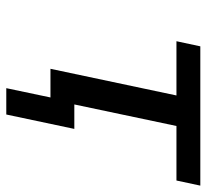

<svg xmlns="http://www.w3.org/2000/svg" viewBox="-43 -469 651 605"><g transform="rotate(90 282.5 -166.5)"><path d="M109.9 -397 126 -472.2H564.9L548.8 -397H377L309.1 -75.2H386.2L340.8 139.2H257.8L287.1 0H196.8L280.8 -397Z"/></g></svg>

Font: CMU Bright
Style: SemiBoldOblique
Weight: 600
Italic angle: -12°
Version: Version 0.7.0